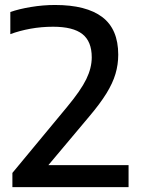

<svg xmlns="http://www.w3.org/2000/svg" viewBox="-20 -770 582 790"><path d="M31 0V-58.5L256 -330Q312.5 -398 335 -444.2Q357.5 -490.5 357.5 -534Q357.5 -599.5 319 -629.8Q280.5 -660 198.5 -660Q150.5 -660 105.2 -651.8Q60 -643.5 22.5 -629.5V-720.5Q57.5 -733 107.2 -741.2Q157 -749.5 206.5 -749.5Q335 -749.5 400.8 -699.8Q466.5 -650 466.5 -545Q466.5 -504.5 455.2 -466.2Q444 -428 417.8 -385.5Q391.5 -343 347 -290.5L179 -90.5H509V0Z"/></svg>

Font: Encode Sans SmExp Md
Style: Regular
Weight: 500
Width: 6
Designer: Multiple Designers
Foundry: Impallari Type
Version: Version 3.002; ttfautohint (v1.8.3) -l 8 -r 50 -G 200 -x 14 